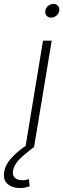

<svg xmlns="http://www.w3.org/2000/svg" viewBox="-91 -741 320 969"><path d="M37.6 0 126 -535.6H169.9L81.1 0ZM10.7 208Q-29.3 208 -53 187Q-76.7 166 -69.8 126Q-63.5 88.4 -32.5 55.2Q-1.5 22 45.9 -10.3L81.5 0Q37.1 33.2 8.5 61.5Q-20 89.8 -25.4 121.1Q-29.3 145 -15.9 156.7Q-2.4 168.5 23.4 168.5Q32.2 168.5 40 167Q47.9 165.5 54.7 163.1L58.6 199.2Q48.3 202.6 36.6 205.3Q24.9 208 10.7 208ZM167 -651.9Q152.3 -651.9 143.8 -662.1Q135.3 -672.4 137.7 -686.5Q139.6 -701.2 151.9 -711.2Q164.1 -721.2 178.7 -721.2Q193.4 -721.2 201.7 -711.2Q210 -701.2 208 -686.5Q205.6 -672.4 193.6 -662.1Q181.6 -651.9 167 -651.9Z"/></svg>

Font: Inter 20pt ExtraLight
Style: Italic
Weight: 250
Italic angle: -9.3988°
Version: Version 4.001;git-66647c0bb